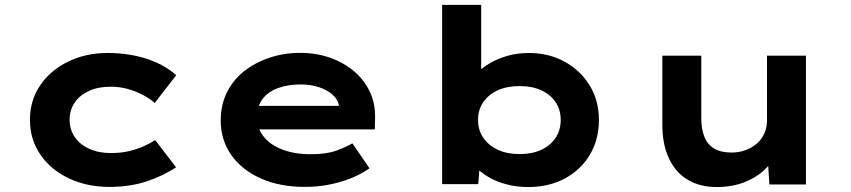

<svg xmlns="http://www.w3.org/2000/svg" viewBox="-20 -760 3504 791"><path d="M431.2 10Q336.6 10 262 -26Q187.3 -62 145.3 -124.6Q103.3 -187.1 103.3 -265.9Q103.3 -345.6 145 -407.7Q186.7 -469.7 259.7 -505.7Q332.6 -541.7 423.2 -541.7Q510.4 -541.7 583.6 -518Q656.9 -494.2 706 -450.2L617.5 -335.8Q596.4 -354.5 566.9 -369.8Q537.5 -385.1 504.3 -394Q471.1 -402.8 436.5 -402.8Q384 -402.8 346.3 -385.3Q308.5 -367.9 287.7 -337.4Q266.8 -307 266.8 -266.4Q266.8 -226.5 288 -195.5Q309.2 -164.4 347.7 -147Q386.1 -129.5 435.8 -129.5Q478.9 -129.5 512.6 -137.6Q546.2 -145.8 572.2 -157.6Q598.3 -169.4 619.5 -182.7L705.4 -70.7Q653.5 -36 584.8 -13Q516.1 10 431.2 10Z M1235.9 10Q1132 10 1053.4 -25.4Q974.8 -60.7 932 -122.7Q889.3 -184.6 889.3 -263.3Q889.3 -327.2 914.5 -378.7Q939.8 -430.2 985.1 -466.2Q1030.4 -502.2 1090.2 -522.2Q1150 -542.2 1216 -542.2Q1282.6 -542.2 1339.2 -522.3Q1395.7 -502.4 1438.2 -466.7Q1480.6 -431 1503.7 -381.9Q1526.8 -332.8 1525.2 -274L1524.2 -227H999.9L976.9 -323.9H1393.8L1376.6 -301.9V-322.4Q1373.3 -348.9 1351 -369.2Q1328.8 -389.5 1294.1 -400.8Q1259.5 -412.1 1218.3 -412.1Q1168.1 -412.1 1127.3 -397.9Q1086.6 -383.6 1062.7 -353.5Q1038.9 -323.4 1038.9 -275.5Q1038.9 -231.8 1065.8 -197.6Q1092.7 -163.4 1142.9 -144Q1193.1 -124.6 1260.4 -124.6Q1325.2 -124.6 1366.1 -139.6Q1407 -154.6 1431.8 -169.5L1502.3 -66.6Q1466.9 -41.7 1423.8 -24.8Q1380.7 -8 1333.5 1Q1286.3 10 1235.9 10Z M2156.4 10.6Q2107.7 10.6 2065 -1Q2022.3 -12.6 1989.9 -32.2Q1957.6 -51.8 1936.7 -74.8Q1915.9 -97.7 1909.9 -119.4L1959.5 -123.5L1950.3 -1.3H1801.4V-740H1962.4V-404.4L1914.7 -409.3Q1921.9 -432.6 1942.6 -455.7Q1963.3 -478.9 1996 -498.4Q2028.7 -517.9 2069.9 -529.8Q2111.2 -541.7 2159.3 -541.7Q2240.6 -541.7 2305.6 -506.2Q2370.7 -470.6 2409.1 -408.4Q2447.4 -346.3 2447.4 -265.7Q2447.4 -185 2410.1 -122.4Q2372.7 -59.9 2306.9 -24.6Q2241.2 10.6 2156.4 10.6ZM2121.2 -125.2Q2172.4 -125.2 2210.2 -142.9Q2248.1 -160.7 2269 -192.3Q2290 -223.9 2290 -265.7Q2290 -308.1 2268.7 -339.5Q2247.5 -370.9 2209.7 -388.1Q2171.9 -405.4 2121.2 -405.4Q2068.9 -405.4 2030.9 -388.1Q1992.9 -370.9 1971.1 -339.5Q1949.4 -308.1 1949.4 -265.7Q1949.4 -223.9 1971.1 -192.3Q1992.9 -160.7 2030.9 -142.9Q2068.9 -125.2 2121.2 -125.2Z M2931.6 10.6Q2863.7 10.6 2813.4 -19.4Q2763.1 -49.3 2735.9 -107.4Q2708.7 -165.4 2708.7 -246.3V-530.7H2869.1V-275Q2869.1 -227.8 2882.1 -195.9Q2895.1 -164 2922.8 -147.7Q2950.6 -131.5 2993.6 -131.5Q3023.6 -131.5 3050 -140.9Q3076.4 -150.3 3096.5 -167.2Q3116.6 -184 3128.3 -209.1Q3139.9 -234.2 3139.9 -263.6V-530.7H3300.3V0H3149.7L3142.8 -108.9L3172.3 -120.9Q3159.8 -88.3 3126.9 -57.8Q3094 -27.3 3044.5 -8.4Q2995 10.6 2931.6 10.6Z"/></svg>

Font: Lexend Peta
Style: Regular
Weight: 400
Designer: Bonnie Shaver-Troup, Thomas Jockin
Foundry: Lexend
Version: Version 1.007